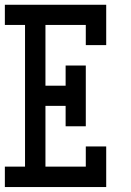

<svg xmlns="http://www.w3.org/2000/svg" viewBox="-20 -712 540 790"><path d="M0 -26.4H83V-609.4H0V-692.4H417V-526.4H333V-609.4H167V-359.4H250V-442.4H333V-192.4H250V-276.4H167V-26.4H333V-109.4H417V57.6H0Z"/></svg>

Font: KH Dot kagurazaka 12
Style: Regular
Weight: 400
Designer: Original version for X68000 by Keitarou Hiraki (http://hp.vector.co.jp/authors/VA000874/) / TrueType conversion by Homem
Version: Version 1.00.20150527